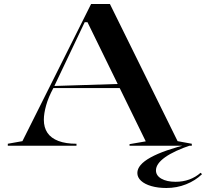

<svg xmlns="http://www.w3.org/2000/svg" viewBox="-20 -728 1029 959"><path d="M19 0V-10L92 -23L435 -708H529L867 -23L938 -10V0H627V-8L708 -22L417 -617H403L246 -287Q222 -243 210.5 -202Q199 -161 199 -130Q199 -91 217 -64.5Q235 -38 271.5 -24Q308 -10 362 -10V0ZM232 -288V-298L583 -309V-288ZM937 -4Q850 25 804.5 57.5Q759 90 759 123Q759 149 786 164.5Q813 180 857 180Q894 180 925.5 168.5Q957 157 982 135L989 142Q956 174 909.5 192.5Q863 211 811 211Q769 211 736 201.5Q703 192 684.5 175Q666 158 666 136Q666 95 732 58.5Q798 22 928 -10Z"/></svg>

Font: Kalnia SemiExpanded
Style: Regular
Weight: 400
Width: 6
Designer: Frida Medrano
Foundry: Frida Medrano
Version: Version 1.105